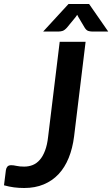

<svg xmlns="http://www.w3.org/2000/svg" viewBox="-38 -932 561 960"><path d="M332.5 -250.5Q325 -190.5 305.5 -142.5Q286 -94.5 254.8 -61.2Q223.5 -28 180.5 -10Q137.5 8 83 8Q56 8 31.8 4.8Q7.5 1.5 -18 -5.5L-8.5 -81.5Q-7 -92 -1 -99Q5 -106 18 -106Q29.5 -106 44.8 -102.5Q60 -99 83 -99Q106 -99 125.8 -107Q145.5 -115 161 -132.8Q176.5 -150.5 187.2 -178.8Q198 -207 202.5 -247.5L260.5 -723H390ZM503 -774.5H420.5Q413.5 -774.5 403.8 -777.2Q394 -780 385.5 -793.5L354 -846.5Q352.5 -849.5 351 -852.2Q349.5 -855 348 -858Q345 -853 340 -846.5L296.5 -793.5Q284 -780 274 -777.2Q264 -774.5 257 -774.5H178L304.5 -912H407.5Z"/></svg>

Font: Lato 2
Style: Bold Italic
Weight: 700
Italic angle: -7°
Designer: Lukasz Dziedzic with Adam Twardoch and Botio Nikoltchev
Foundry: tyPoland Lukasz Dziedzic
Version: Version 2.015; 2015-08-06; http://www.latofonts.com/